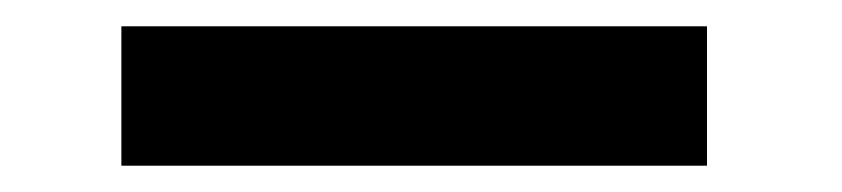

<svg xmlns="http://www.w3.org/2000/svg" viewBox="-20 -20 640 146"><path d="M517.6 106H72.3V0H517.6Z"/></svg>

Font: Roboto Mono
Style: Bold
Weight: 700
Designer: Google
Version: Version 2.000985; 2015; ttfautohint (v1.3)